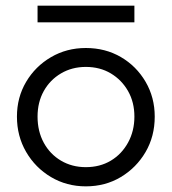

<svg xmlns="http://www.w3.org/2000/svg" viewBox="-20 -650 608 680"><path d="M284 10Q216 10 160.5 -23Q105 -56 72.5 -112Q40 -168 40 -237Q40 -305 72.5 -360Q105 -415 160.5 -447.5Q216 -480 284 -480Q353 -480 408 -448Q463 -416 495.5 -360.5Q528 -305 528 -237Q528 -167 495.5 -111.5Q463 -56 408 -23Q353 10 284 10ZM284 -58Q334 -58 372.5 -81Q411 -104 433.5 -145Q456 -186 456 -237Q456 -288 433.5 -327.5Q411 -367 372.5 -390Q334 -413 284 -413Q235 -413 196 -390Q157 -367 135 -327.5Q113 -288 113 -237Q113 -185 135 -144.5Q157 -104 196 -81Q235 -58 284 -58ZM113 -630H456V-571H113Z"/></svg>

Font: Outfit Thin Light
Style: Regular
Weight: 300
Version: Version 1.100;gftools[0.9.27]